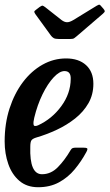

<svg xmlns="http://www.w3.org/2000/svg" viewBox="-22 -775 460 805"><path d="M-2.5 -182Q-2.5 -257 18 -320.2Q38.5 -383.5 74.2 -430.8Q110 -478 156.5 -504Q203 -530 255 -530Q308 -530 338.8 -502Q369.5 -474 369.5 -423.5Q369.5 -378.5 348.8 -342.2Q328 -306 293 -278.2Q258 -250.5 215.8 -230.8Q173.5 -211 130.5 -198.5Q115.5 -194 110.2 -187.2Q105 -180.5 105 -159Q101.5 -44.5 154 -44.5Q191.5 -44.5 220.5 -74Q249.5 -103.5 274 -145.5Q278 -152.5 282.8 -154.2Q287.5 -156 298.5 -156H325Q340.5 -156 343.5 -152.8Q346.5 -149.5 340 -137.5Q319 -98.5 291 -64.8Q263 -31 225.2 -10.5Q187.5 10 138 10Q90.5 10 59.2 -16.8Q28 -43.5 12.8 -87.2Q-2.5 -131 -2.5 -182ZM137.5 -249.5Q196 -276.5 235 -329.8Q274 -383 274.5 -444Q275.5 -477 248.5 -477Q227.5 -477 202.8 -450.5Q178 -424 156.2 -379.5Q134.5 -335 121.5 -281Q117 -262.5 118.8 -252.5Q120.5 -242.5 137.5 -249.5ZM191.5 -626 126.5 -715.5Q122 -722 121.8 -725.5Q121.5 -729 129.5 -734.5L144.5 -746Q153.5 -752 156.8 -751.2Q160 -750.5 167.5 -745L236 -691Q248 -682 258.8 -681.8Q269.5 -681.5 285.5 -691L383.5 -751Q392.5 -756.5 395.8 -755Q399 -753.5 404 -747L411.5 -738.5Q417 -732 417.2 -728.2Q417.5 -724.5 409.5 -717.5L299.5 -623Q293 -617.5 288.5 -614.5Q284 -611.5 272 -611.5H225Q210 -611.5 203.2 -615.2Q196.5 -619 191.5 -626Z"/></svg>

Font: Besley* Condensed Medium
Style: Italic
Weight: 500
Width: 3
Italic angle: -13°
Designer: Owen Earl
Foundry: indestructible type*
Version: Version 3.000; ttfautohint (v1.8.3)